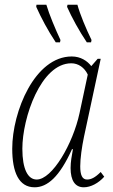

<svg xmlns="http://www.w3.org/2000/svg" viewBox="-20 -786 480 816"><path d="M349 -606H367L369 -616C346 -663 320 -725 309 -766H267L265 -757C285 -712 316 -655 349 -606ZM217 -606H235L237 -616C215 -663 189 -725 177 -766H135L134 -757C154 -712 184 -655 217 -606ZM127 10C181 10 233 -34 286 -152H290C285 -125 280 -98 280 -72C280 -19 299 10 336 10C366 10 399 -8 423 -35L408 -55C384 -31 367 -23 350 -23C329 -23 321 -43 321 -79C321 -113 328 -162 337 -205L408 -536H395L368 -505C351 -527 323 -546 285 -546C128 -546 32 -312 32 -154C32 -54 60 10 127 10ZM136 -23C99 -23 75 -66 75 -154C75 -286 154 -517 283 -517C313 -517 339 -499 353 -469L318 -305C290 -175 202 -23 136 -23Z"/></svg>

Font: Noto Serif Condensed ExtraLight
Style: Italic
Weight: 200
Width: 3
Italic angle: -12°
Designer: Monotype Design Team
Foundry: Monotype Imaging Inc.
Version: Version 2.013